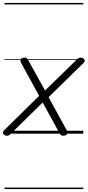

<svg xmlns="http://www.w3.org/2000/svg" viewBox="-30 -905 594 1300"><path d="M423 -21Q429 -10 426 -2Q423 6 415.5 10Q408 14 397 14Q389 14 383.5 9.5Q378 5 373 -3L259 -211L46 -2Q39 6 32 10Q25 14 17 14Q1 14 -7.5 1.5Q-16 -11 1 -26L235 -256L113 -479Q107 -491 109 -499Q111 -507 118.5 -511Q126 -515 136 -515Q145 -515 151 -511Q157 -507 162 -496L275 -292L486 -498Q494 -507 500.5 -511Q507 -515 515 -515Q526 -515 534 -510Q542 -505 543.5 -496.5Q545 -488 535 -478L299 -247ZM0 365H534V375H0ZM0 -20H534V0H0ZM0 -505H534V-500H0ZM0 -885H534V-875H0Z"/></svg>

Font: Playwrite AT Guides
Style: Italic
Weight: 400
Italic angle: -13.0072°
Designer: Veronika Burian, José Scaglione
Foundry: TypeTogether
Version: Version 1.002